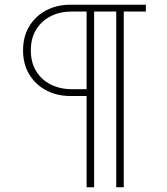

<svg xmlns="http://www.w3.org/2000/svg" viewBox="-20 -696 708 816"><path d="M364 -288H279Q222 -288 176.5 -312Q131 -336 104.5 -379.5Q78 -423 78 -482Q78 -541 104.5 -584.5Q131 -628 176.5 -652Q222 -676 279 -676H600V-647H284Q235 -647 195.5 -627Q156 -607 133.5 -570Q111 -533 111 -482Q111 -431 133.5 -394Q156 -357 195.5 -337Q235 -317 284 -317H364ZM380 100H348V-676H380ZM506 100H474V-676H506Z"/></svg>

Font: Marine Company Thin
Style: Regular
Weight: 100
Designer: Rodrigo Fuenzalida
Foundry: fragTYPE
Version: Version 1.000